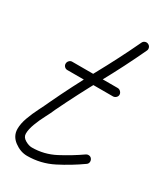

<svg xmlns="http://www.w3.org/2000/svg" viewBox="-151 -616 594 697"><g transform="rotate(30 145.5 -267.0)"><path d="M53 -323Q46 -323 41 -328Q36 -333 36 -340Q36 -347 41 -352.5Q46 -358 53 -358Q101 -358 148.5 -358Q196 -358 244 -358Q244 -358 244 -358Q244 -358 244 -358Q251 -358 256.5 -352.5Q262 -347 262 -340Q262 -333 256.5 -328Q251 -323 244 -323Q196 -323 148.5 -323Q101 -323 53 -323Q53 -323 53 -323Q53 -323 53 -323ZM236 -543Q239 -550 246 -552.5Q253 -555 259 -552Q266 -549 268.5 -542Q271 -535 268 -529Q226 -439 178 -352Q130 -265 87 -176Q80 -159 68 -136.5Q56 -114 47 -90Q38 -66 38 -48Q38 -33 53.5 -24Q69 -15 82 -15Q133 -15 178.5 -39Q224 -63 264 -91Q270 -95 277 -94Q284 -93 288 -87Q292 -81 291 -74Q290 -67 284 -63Q239 -31 189 -5.5Q139 20 82 20Q54 20 28.5 1Q3 -18 3 -48Q3 -70 12.5 -96Q22 -122 34.5 -146.5Q47 -171 56 -191Q98 -280 146 -367Q194 -454 236 -543Q236 -543 236 -543Q236 -543 236 -543Z"/></g></svg>

Font: FRB American Cursive
Style: Italic
Weight: 400
Italic angle: -25°
Version: Version 2.0;Modular Font Editor K font №1